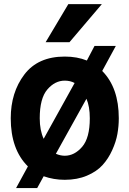

<svg xmlns="http://www.w3.org/2000/svg" viewBox="-20 -873 641 951"><path d="M206.1 -664.1 318.4 -852.5H484.4L324.2 -664.1ZM33.2 -287.1Q33.2 -415 100.6 -503.9Q168 -592.8 300.8 -592.8Q362.3 -592.8 410.2 -573.2L448.2 -645.5H553.7L486.3 -521.5Q568.4 -438.5 568.4 -287.1Q568.4 -248 561.5 -209.5Q554.7 -170.9 535.6 -128.9Q516.6 -86.9 487.8 -55.2Q459 -23.4 410.6 -2.9Q362.3 17.6 300.8 17.6Q246.1 17.6 196.3 0L164.1 58.6H59.6L118.2 -48.8Q33.2 -132.8 33.2 -287.1ZM408.2 -383.8 256.8 -111.3Q279.3 -101.6 300.8 -101.6Q348.6 -101.6 386.7 -145.5Q424.8 -189.5 424.8 -287.1Q424.8 -345.7 408.2 -383.8ZM349.6 -461.9Q328.1 -473.6 300.8 -473.6Q252 -473.6 214.4 -429.7Q176.8 -385.7 176.8 -287.1Q176.8 -227.5 196.3 -185.5Z"/></svg>

Font: Gothic A1 ExtraBold
Style: Regular
Weight: 800
Designer: HanYang I&C Co.,Ltd.
Foundry: HanYang I&C Co.,Ltd.
Version: Version 2.50